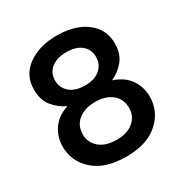

<svg xmlns="http://www.w3.org/2000/svg" viewBox="-139 -674 755 791"><g transform="rotate(-30 238.0 -278.0)"><path d="M131 -292Q95 -309 70.5 -339.5Q46 -370 46 -419Q46 -488 100.5 -527Q155 -566 239 -566Q294 -566 337 -548.5Q380 -531 405 -498Q430 -465 430 -419Q430 -370 405.5 -339.5Q381 -309 344 -292Q397 -274 421 -237.5Q445 -201 445 -157Q445 -86 391 -38Q337 10 239 10Q139 10 85 -38Q31 -86 31 -157Q31 -201 55 -237.5Q79 -274 131 -292ZM140 -408Q140 -374 165.5 -351.5Q191 -329 239 -329Q284 -329 309.5 -351.5Q335 -374 335 -408Q335 -445 309 -466Q283 -487 239 -487Q194 -487 167 -466Q140 -445 140 -408ZM128 -158Q128 -120 157.5 -95Q187 -70 239 -70Q290 -70 319 -95Q348 -120 348 -158Q348 -202 317.5 -226Q287 -250 239 -250Q190 -250 159 -226Q128 -202 128 -158Z"/></g></svg>

Font: Zain
Style: Bold
Weight: 700
Designer: Zain,Boutros
Foundry: Mobile Telecommunications Company (Zain), 2024
Version: Version 1.50; ttfautohint (v1.8.4)